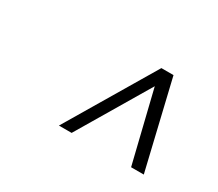

<svg xmlns="http://www.w3.org/2000/svg" viewBox="-68 -787 655 576"><g transform="rotate(30 259.0 -498.5)"><path d="M363 -593 217 -347H173L353 -650H395L467 -347H423Z"/></g></svg>

Font: Linux Libertine O
Style: Italic
Weight: 400
Italic angle: -12°
Designer: Philipp H. Poll
Foundry: Philipp H. Poll
Version: Version 5.1.6